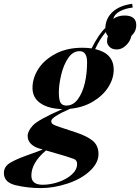

<svg xmlns="http://www.w3.org/2000/svg" viewBox="-123 -775 720 986"><path d="M38.1 127Q38.1 173.8 96.2 173.8Q135.3 173.8 176.8 159.9Q218.3 146 245.6 121.3Q272.9 96.7 272.9 66.9Q272.9 47.4 255.9 41Q238.8 34.7 213.9 26.9L113.3 -2.4Q38.1 60.5 38.1 127ZM285.2 -512.2Q251 -512.2 227.1 -476.8Q203.1 -441.4 191.2 -390.6Q179.2 -339.8 179.2 -300.3Q179.2 -260.7 188.5 -246.8Q197.8 -232.9 217.8 -232.9Q252.9 -232.9 276.9 -265.6Q300.8 -298.3 312.5 -347.9Q324.2 -397.5 324.2 -455.1Q324.2 -512.7 285.2 -512.2ZM516.6 -695.3Q576.7 -695.3 576.7 -646Q576.7 -613.8 551.8 -590.8Q545.9 -562.5 523.9 -541.7Q502 -521 477.5 -521Q453.1 -521 439.9 -533.9Q426.8 -546.9 426.8 -562.5Q426.8 -578.1 431.2 -589.8Q423.3 -598.6 420.4 -610.4Q389.2 -574.7 365.7 -522.9Q460.9 -501 460.9 -417Q460.9 -371.1 433.1 -327.4Q405.3 -283.7 354.2 -253.2Q303.2 -222.7 236.8 -216.3Q140.1 -173.8 140.1 -153.3Q140.1 -141.6 150.9 -135.5Q161.6 -129.4 185.1 -122.1L269 -94.2Q322.3 -76.7 352.5 -52.5Q382.8 -28.3 382.8 16.6Q382.8 61.5 338.9 102.8Q294.9 144 224.1 167.5Q153.3 190.9 86.9 190.9Q20.5 190.9 -41.3 176.5Q-103 162.1 -103 113.8Q-103 80.6 -71.5 61.5Q-40 42.5 17.1 22.2Q74.2 2 96.7 -7.3L79.1 -12.2Q52.2 -20 35.6 -36.6Q19 -53.2 19 -77.1Q19 -101.1 45.4 -130.4Q71.8 -159.7 197.3 -214.8Q127 -216.3 85.4 -244.4Q43.9 -272.5 43.9 -323.2Q43.9 -374 73.7 -420.7Q103.5 -467.3 161.6 -498.5Q219.7 -529.8 299.8 -529.8Q326.7 -529.8 347.2 -526.4Q384.3 -600.1 418 -631.3Q419.4 -680.7 455.1 -713.6Q490.7 -746.6 555.7 -755.4L558.6 -736.3Q519.5 -731.9 491.7 -716.6Q463.9 -701.2 459 -678.2Q482.9 -695.3 516.6 -695.3Z"/></svg>

Font: PlayfairDisplay-BoldItalic
Style: Bold Italic
Weight: 700
Italic angle: -14.9847°
Designer: Claus Eggers Sørensen
Foundry: Claus Eggers Sørensen
Version: Version 1.002;PS 001.002;hotconv 1.0.70;makeotf.lib2.5.58329